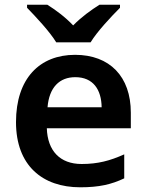

<svg xmlns="http://www.w3.org/2000/svg" viewBox="-20 -786 622 816"><path d="M219 -606H365C392 -651 453 -716 490 -753V-766H403C368 -744 326 -714 291 -678C257 -714 216 -744 181 -766H95V-753C131 -716 192 -651 219 -606ZM299 -553C149 -553 48 -453 48 -267C48 -82 161 10 321 10C401 10 453 -2 508 -28V-130C448 -103 396 -89 327 -89C235 -89 182 -145 179 -241H536V-307C536 -461 446 -553 299 -553ZM300 -458C376 -458 411 -405 412 -330H182C189 -415 233 -458 300 -458Z"/></svg>

Font: Noto Sans Balinese SemiBold
Style: Regular
Weight: 600
Designer: Aditya Bayu, David Williams
Foundry: David Williams
Version: Version 2.005